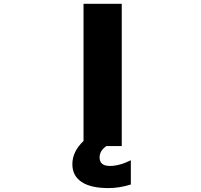

<svg xmlns="http://www.w3.org/2000/svg" viewBox="-20 -752 1040 991"><path d="M540 218.8Q448.2 218.8 400.9 187Q353.5 155.3 353.5 95.7Q353.5 30.3 411.1 -24.4V-732.4H608.4V2H529.3Q494.1 25.4 494.1 60.5Q494.1 104.5 546.9 104.5Q596.7 104.5 655.3 75.2V200.2Q596.7 218.8 540 218.8Z"/></svg>

Font: GenEi Gothic M Heavy
Style: Regular
Weight: 800
Designer: o_tamon (Modified); [Source Han Sans]
Ryoko NISHIZUKA  (kana & ideographs); Paul D. Hunt (Latin, Greek & Cyrillic); Wenl
Version: Version 1.1a;Original Version 1.004